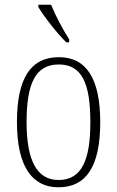

<svg xmlns="http://www.w3.org/2000/svg" viewBox="-20 -786 497 816"><path d="M262 -606H274V-619C249 -657 215 -721 197 -766H143V-756C163 -721 224 -642 262 -606ZM228 10C345 10 406 -76 406 -267C406 -453 346 -543 231 -543C110 -543 52 -453 52 -267C52 -78 117 10 228 10ZM229 -21C135 -21 93 -107 93 -267C93 -430 130 -512 230 -512C328 -512 364 -432 364 -267C364 -109 329 -21 229 -21Z"/></svg>

Font: Noto Serif Georgian Condensed ExtraLight
Style: Regular
Weight: 200
Width: 3
Designer: Monotype Design Team, Akaki Razmadze
Foundry: Google LLC
Version: Version 2.003